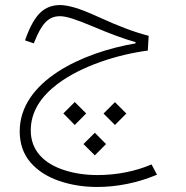

<svg xmlns="http://www.w3.org/2000/svg" viewBox="-20 -411 733 756"><path d="M216.8 -391.1C186 -391.1 159.7 -381.3 138.7 -361.3C117.7 -341.3 98.6 -307.6 81.5 -260.3L78.6 -252L113.3 -240.2L116.2 -248C145 -319.8 171.9 -347.2 216.3 -347.2C240.2 -347.2 276.9 -335.9 349.6 -305.2C417.5 -276.4 467.3 -258.3 513.7 -245.1V-240.2C303.2 -204.6 57.6 -91.3 57.6 106C57.6 154.8 71.8 195.3 99.6 228C127.4 260.3 165 284.7 211.4 300.8C257.8 316.9 308.1 325.2 363.3 325.2C440.9 325.2 523.4 308.6 598.1 276.9L576.7 236.3C512.7 264.2 437 278.3 364.3 278.3C317.4 278.3 273.9 272 234.4 259.3C154.3 233.9 101.1 182.6 101.1 102.5C101.1 28.8 141.6 -31.2 206.1 -80.1C301.3 -151.9 443.4 -196.3 562 -211.9L565.4 -270C535.6 -277.8 506.3 -287.1 476.6 -298.3C446.8 -309.6 411.1 -324.2 369.6 -343.3C328.1 -362.3 295.9 -375 273.4 -381.3C251 -387.7 231.9 -391.1 216.8 -391.1ZM274.4 81.1 319.3 35.6 274.4 -9.3 229.5 35.6ZM432.6 81.1 477.5 36.1 432.6 -8.8 387.7 36.1ZM353.5 200.7 397.5 156.2 353.5 111.8 308.6 156.2Z"/></svg>

Font: Estedad ExtraLight
Style: Regular
Weight: 200
Designer: Amin Abedi
Version: Version 7.3